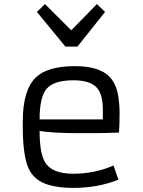

<svg xmlns="http://www.w3.org/2000/svg" viewBox="-20 -917 706 947"><path d="M564 -30.8Q462.9 9.8 340.8 9.8Q270 9.8 220.7 -4.9Q142.1 -27.3 116.2 -97.7Q92.3 -163.6 92.3 -293V-317.9Q92.3 -472.7 156.7 -535.2Q214.8 -590.8 350.6 -590.8Q482.9 -590.8 531.2 -525.4Q554.7 -493.7 562.3 -448.5Q569.8 -403.3 569.8 -362.3Q569.8 -298.3 566.9 -263.2Q498 -260.3 443.4 -260.3Q443.4 -260.3 364.7 -260.3Q241.7 -260.3 175.3 -271Q175.3 -158.7 203.6 -114.3Q238.3 -60.1 341.8 -60.1Q445.3 -60.1 540 -100.6ZM487.3 -328.1V-375Q487.3 -451.7 457.5 -484.4Q424.3 -521 342.8 -521Q245.1 -521 209.5 -478.5Q175.3 -438 175.3 -328.1ZM162.1 -857.9 201.7 -897 331.5 -767.6 458 -897 498 -857.9 361.8 -687H302.7Z"/></svg>

Font: Armata
Style: Regular
Weight: 400
Designer: Viktoriya Grabowska
Foundry: Viktoriya Grabowska
Version: Version 1.002